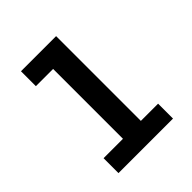

<svg xmlns="http://www.w3.org/2000/svg" viewBox="-200 -868 1001 1001"><g transform="rotate(-45 300.0 -367.5)"><path d="M99 0V-110H242V-625H115V-735H374V-110H501V0Z"/></g></svg>

Font: Iosevka Curly Slab XBdEx
Style: Regular
Weight: 800
Width: 7
Monospace: yes
Designer: Belleve Invis
Foundry: Belleve Invis
Version: Version 11.0.0; ttfautohint (v1.8.3)